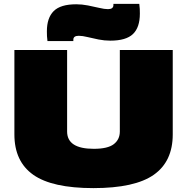

<svg xmlns="http://www.w3.org/2000/svg" viewBox="-20 -957 961 987"><path d="M54 -266V-700H325V-281Q325 -192 462 -192Q534 -192 565 -216Q596 -240 596 -281V-700H868V-266Q868 -127 770.5 -58.5Q673 10 460 10Q248 10 151 -58.5Q54 -127 54 -266ZM224 -746Q222 -759 221.5 -771.5Q221 -784 221 -796Q221 -865 256 -900Q291 -935 372 -935Q401 -935 432 -929Q463 -923 490 -916.5Q517 -910 535 -910Q563 -910 563 -931Q563 -935 563 -937H696Q698 -924 698.5 -911.5Q699 -899 699 -887Q699 -816 663.5 -782Q628 -748 547 -748Q517 -748 486.5 -754Q456 -760 430 -766.5Q404 -773 385 -773Q357 -773 357 -753Q357 -751 357 -749Q357 -747 357 -746Z"/></svg>

Font: Georama Expanded Black
Style: Regular
Weight: 900
Width: 7
Designer: Jean-Baptiste Levee
Foundry: Production Type
Version: Version 1.000